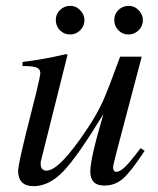

<svg xmlns="http://www.w3.org/2000/svg" viewBox="-20 -626 540 657"><path d="M461 -119 475 -110Q427 -37 400 -14Q373 9 337 9Q289 9 289 -39Q289 -84 334 -236Q245 -90 196.5 -39.5Q148 11 95 11Q42 11 42 -42Q42 -60 69 -170L104 -309Q118 -367 118 -376Q118 -388 107 -394Q96 -400 57 -400V-414Q126 -422 207 -441L211 -438L122 -83Q119 -74 119 -67Q119 -42 139 -42Q184 -42 281 -189Q314 -239 332.5 -280.5Q351 -322 391 -432H465L386 -133Q367 -61 367 -55Q367 -38 378 -38Q390 -38 407 -54Q424 -70 461 -119ZM469 -557Q469 -537 454.5 -522.5Q440 -508 420 -508Q399 -508 385 -522.5Q371 -537 371 -558Q371 -578 385.5 -592Q400 -606 421 -606Q440 -606 454.5 -591Q469 -576 469 -557ZM269 -557Q269 -537 254.5 -522.5Q240 -508 220 -508Q199 -508 185 -522.5Q171 -537 171 -558Q171 -578 185.5 -592Q200 -606 221 -606Q240 -606 254.5 -591Q269 -576 269 -557Z"/></svg>

Font: STIX MathJax Latin
Style: Italic
Weight: 400
Italic angle: -16.33°
Designer: MicroPress Inc., with final additions and corrections provided by Coen Hoffman, Elsevier (retired)
Version: Version 1.1.1